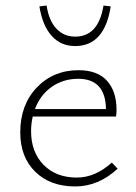

<svg xmlns="http://www.w3.org/2000/svg" viewBox="-20 -668 490 692"><path d="M251 -502Q199 -502 166 -539Q133 -576 122 -645L148 -648Q156 -594 183 -565Q210 -536 251 -536Q335 -536 353 -648L379 -645Q357 -502 251 -502ZM383 -82 404 -60Q335 4 251 4Q161 4 107 -49Q53 -102 53 -191Q53 -290 112.5 -352.5Q172 -415 263 -415Q331 -415 365.5 -377Q400 -339 400 -272Q400 -256 398 -248H98Q92 -222 92 -195Q92 -120 137 -74Q182 -28 257 -28Q323 -28 383 -82ZM262 -384Q208 -384 166.5 -355Q125 -326 106 -275H362Q360 -384 262 -384Z"/></svg>

Font: EauTest Light
Style: Regular
Weight: 300
Designer: Christian Thalmann (Catharsis Fonts)
Version: Version 0.001;PS 000.001;hotconv 1.0.88;makeotf.lib2.5.64775